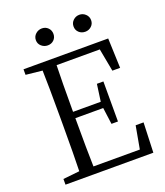

<svg xmlns="http://www.w3.org/2000/svg" viewBox="-163 -1030 981 1140"><g transform="rotate(-20 327.5 -460.0)"><path d="M52 0V-36L156 -47Q159 -142 159 -337V-392Q159 -587 156 -683L52 -694V-729H587L594 -541H545L518 -685H245Q242 -591 242 -391H417L432 -499H473V-246H432L418 -351H242Q242 -142 245 -45H538L564 -189H614L607 0ZM237 -920Q260 -920 275.5 -904.5Q291 -889 291 -866Q291 -843 275.5 -828Q260 -813 237 -813Q214 -813 197 -828Q180 -843 180 -866Q180 -889 197 -904.5Q214 -920 237 -920ZM474 -813Q450 -813 434 -828Q418 -843 418 -866Q418 -889 434.5 -904.5Q451 -920 474 -920Q496 -920 512.5 -904.5Q529 -889 529 -866Q529 -843 512.5 -828Q496 -813 474 -813Z"/></g></svg>

Font: Cactus Classical Serif
Style: Regular
Weight: 400
Designer: Henry Chan (via Glyphwiki)、田海東、宇文滿月
Foundry: Moonlit Owen
Version: Version 1.000